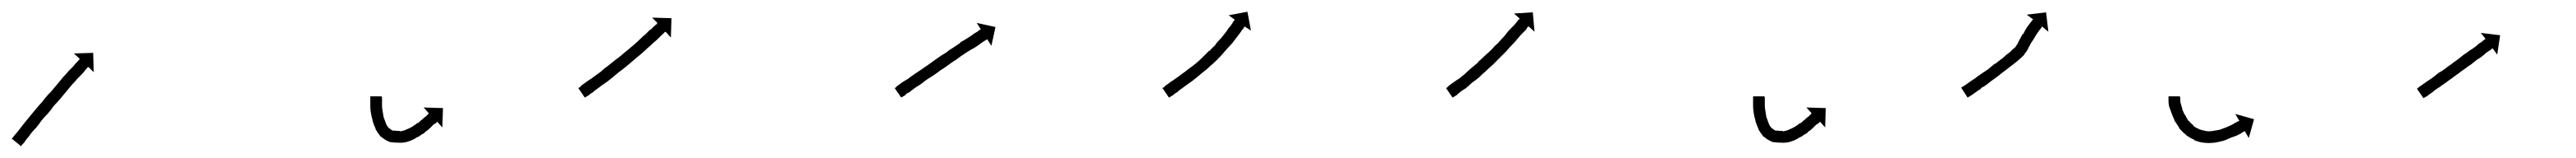

<svg xmlns="http://www.w3.org/2000/svg" viewBox="-24 -241 4396 269"><path d="M-2 -7Q-1 -8 1 -11Q4 -14 7 -18Q10 -22 14 -27Q18 -32 22 -37Q27 -43 32 -49Q37 -55 42 -61Q48 -67 53 -74Q58 -80 64 -86Q69 -92 74 -98Q79 -104 84 -110Q89 -115 93 -120Q97 -124 101 -128Q104 -132 107 -135Q109 -137 111 -139Q111 -140 112 -141L102 -150L135 -151L136 -118L127 -127Q126 -126 125 -126Q124 -124 121 -121Q119 -118 116 -115Q112 -111 108 -107Q104 -102 99 -97Q94 -91 89 -85Q84 -79 79 -73Q74 -67 68 -61Q63 -54 58 -48Q52 -42 47 -36Q43 -30 38 -24Q33 -19 29 -14Q26 -9 22 -5Q19 -1 17 2Q15 4 13 6Q13 7 12 8L-4 -5Q-3 -6 -2 -7Z M628 -75Q628 -75 628 -75Q628 -75 628 -75Q628 -75 628 -75Q628 -75 628 -75Q628 -73 628 -70Q628 -70 628 -70Q628 -70 628 -70Q628 -70 628 -70Q628 -70 628 -70Q628 -66 628 -62Q628 -62 628 -62Q628 -62 628 -62Q628 -62 628 -62Q628 -62 628 -62Q628 -57 629 -52Q629 -52 629 -52Q629 -52 629 -52Q629 -52 629 -52Q629 -52 629 -52Q630 -46 631 -40Q631 -40 631 -40.5Q631 -41 631 -41Q631 -41 631 -41Q631 -41 631 -41Q633 -35 635 -30Q635 -30 635 -30Q635 -30 635 -30Q635 -30 635 -30Q635 -30 635 -30Q637 -25 641 -22Q641 -22 640 -22Q640 -23 640 -23Q643 -20 648 -18Q648 -18 648 -19Q647 -19 647 -19Q653 -18 659 -18Q659 -18 659 -17Q658 -17 658 -17Q663 -18 669 -20Q669 -20 669 -20Q669 -20 669 -20Q669 -20 668.5 -20Q668 -20 668 -20Q674 -22 679 -25Q679 -25 679 -25Q679 -25 679 -25Q679 -25 679 -25Q679 -25 679 -25Q684 -28 689 -32Q689 -32 689 -32Q689 -32 689 -32Q689 -32 689 -31.5Q689 -31 689 -31Q693 -35 697 -38Q697 -38 697 -38Q697 -38 697 -38Q697 -38 697 -38Q697 -38 697 -38Q700 -41 703 -43Q703 -43 703 -43Q703 -43 703 -43Q703 -43 703 -43Q703 -43 703 -43Q705 -45 707 -47Q707 -48 708 -48L699 -58L732 -57L731 -24L722 -34Q721 -33 721 -32Q719 -31 716 -29Q716 -29 716 -29Q716 -29 716 -29Q716 -29 716 -29Q716 -29 716 -29Q713 -26 710 -23Q710 -23 710 -23Q710 -23 710 -23Q710 -23 710 -23Q710 -23 710 -23Q706 -19 701 -16Q701 -16 701 -16Q701 -16 701 -16Q701 -16 701 -15.5Q701 -15 701 -15Q695 -12 690 -8Q690 -8 690 -8Q690 -8 690 -8Q690 -8 689.5 -8Q689 -8 689 -8Q683 -4 676 -1Q676 -1 676 -1Q676 -1 676 -1Q676 -1 675.5 -1Q675 -1 675 -1Q668 2 660 2Q660 2 660 2Q659 2 659 2Q650 2 643 1Q643 1 642 1Q642 1 642 1Q634 -2 628 -7Q628 -7 627 -8Q626 -8 626 -8Q621 -14 617 -21Q617 -21 617 -21Q617 -21 617 -21Q617 -21 617 -21.5Q617 -22 617 -22Q614 -28 612 -35Q612 -35 612 -35.5Q612 -36 612 -36Q612 -36 612 -36Q612 -36 612 -36Q610 -42 609 -49Q609 -49 609 -49Q609 -49 609 -49Q609 -49 609 -49Q609 -49 609 -49Q608 -55 608 -60Q608 -60 608 -60Q608 -60 608 -61Q608 -61 608 -61Q608 -61 608 -61Q608 -65 608 -69Q608 -69 608 -69Q608 -69 608 -69Q608 -69 608 -69Q608 -69 608 -69Q608 -73 608 -75Q608 -75 608 -75Q608 -75 608 -75Q608 -75 608 -75Q608 -75 608 -75Q608 -76 608 -77H627Q628 -76 628 -75Z M965 -92Q967 -94 969 -96Q972 -98 976 -101Q980 -104 985 -107Q990 -111 996 -115Q1002 -119 1007 -124Q1014 -129 1020 -134Q1026 -139 1033 -144Q1039 -149 1045 -154Q1051 -159 1057 -164Q1063 -169 1068 -174Q1073 -179 1078 -183Q1082 -187 1086 -191V-190Q1090 -194 1092 -196Q1095 -199 1097 -200Q1097 -201 1098 -202L1089 -211L1122 -210L1121 -177L1112 -187Q1111 -186 1110 -186Q1109 -184 1106 -182Q1103 -179 1100 -176Q1096 -172 1091 -168Q1087 -164 1081 -159Q1076 -154 1070 -149Q1064 -144 1058 -139Q1052 -134 1045 -128Q1039 -123 1032 -118Q1026 -113 1020 -108Q1014 -103 1008 -99Q1002 -95 997 -91Q992 -88 988 -84Q984 -82 981 -79Q978 -77 976 -76Q975 -75 974 -75L963 -91Q964 -92 965 -92Z M1505 -92Q1506 -94 1509 -96Q1511 -97 1516 -101Q1521 -104 1526 -107Q1531 -111 1537 -115Q1543 -119 1549 -123Q1556 -128 1562 -132Q1569 -137 1576 -142Q1583 -147 1590 -151Q1596 -156 1603 -160Q1609 -164 1615 -168V-169Q1621 -172 1627 -176Q1632 -179 1636 -182Q1640 -185 1644 -187Q1646 -189 1648 -190Q1649 -191 1650 -191L1643 -202L1675 -195L1668 -163L1661 -174Q1660 -174 1659 -173Q1657 -172 1654 -170Q1651 -168 1647 -165Q1643 -162 1638 -159Q1632 -156 1626 -152Q1620 -148 1614 -144Q1608 -139 1601 -135Q1594 -130 1587 -125Q1580 -121 1574 -116Q1567 -111 1560 -107Q1554 -103 1548 -98Q1543 -95 1537 -91Q1533 -88 1528 -84Q1526 -83 1524 -82Q1522 -81 1521 -79Q1518 -77 1516 -76Q1515 -76 1514 -75L1503 -91Q1504 -92 1505 -92Z M1962 -92Q1964 -94 1966 -96Q1970 -98 1973 -101Q1978 -104 1982 -107Q1988 -111 1993 -115Q1993 -115 1993 -115Q1993 -115 1993 -115Q1993 -115 1993 -115Q1993 -115 1993 -115Q1999 -119 2005 -124Q2005 -124 2005 -124Q2005 -124 2005 -124Q2005 -124 2005 -124Q2005 -124 2005 -124Q2011 -128 2017 -133Q2017 -133 2017 -133Q2017 -133 2017 -133Q2017 -133 2017 -133Q2017 -133 2017 -133Q2023 -138 2029 -144Q2029 -144 2029 -144Q2029 -144 2029 -144Q2029 -144 2029 -144Q2029 -144 2029 -144Q2034 -149 2040 -155Q2040 -155 2040 -154.5Q2040 -154 2040 -154Q2040 -154 2040 -154Q2040 -154 2040 -154Q2045 -160 2051 -165Q2051 -165 2051 -165Q2051 -165 2051 -165Q2050 -165 2050 -165Q2050 -165 2050 -165Q2055 -171 2060 -176Q2060 -176 2060 -176Q2060 -176 2060 -176Q2060 -176 2060 -176Q2060 -176 2060 -176Q2064 -181 2068 -186Q2068 -186 2068 -186Q2068 -186 2068 -186Q2068 -186 2068 -186Q2068 -186 2068 -186Q2071 -190 2074 -195Q2074 -195 2074 -195Q2074 -195 2074 -195Q2074 -195 2074 -194.5Q2074 -194 2074 -194Q2077 -198 2079 -201Q2079 -201 2079 -201Q2079 -201 2079 -201Q2079 -201 2079 -201Q2079 -201 2079 -201Q2081 -204 2082 -206Q2083 -207 2084 -207L2073 -215L2105 -221L2111 -189L2100 -196Q2100 -195 2099 -194Q2098 -192 2096 -190Q2096 -190 2096 -190Q2096 -190 2096 -190Q2096 -190 2096 -190Q2096 -190 2096 -190Q2093 -186 2091 -183Q2091 -183 2091 -183Q2091 -183 2091 -183Q2091 -183 2091 -183Q2091 -183 2091 -183Q2087 -178 2084 -174Q2084 -174 2084 -174Q2084 -174 2084 -174Q2084 -174 2084 -174Q2084 -174 2084 -174Q2080 -168 2075 -163Q2075 -163 2075 -163Q2075 -163 2075 -163Q2075 -163 2075 -163Q2075 -163 2075 -163Q2070 -158 2065 -152Q2065 -152 2065 -152Q2065 -152 2065 -152Q2065 -152 2065 -152Q2065 -152 2065 -152Q2060 -146 2054 -140Q2054 -140 2054 -140Q2054 -140 2054 -140Q2054 -140 2054 -140Q2054 -140 2054 -140Q2048 -134 2042 -129Q2042 -129 2042 -129Q2042 -129 2042 -129Q2042 -129 2042 -129Q2042 -129 2042 -129Q2036 -123 2029 -118Q2029 -118 2029 -118Q2029 -118 2029 -118Q2029 -118 2029 -118Q2029 -118 2029 -118Q2023 -113 2017 -108Q2017 -108 2017 -108Q2017 -108 2017 -108Q2017 -108 2017 -108Q2017 -108 2017 -108Q2011 -103 2005 -99Q2005 -99 2005 -99Q2005 -99 2005 -99Q2005 -99 2005 -99Q2005 -99 2005 -99Q1999 -95 1994 -91Q1989 -88 1985 -84Q1981 -82 1978 -79Q1975 -77 1973 -76Q1972 -75 1971 -75L1960 -91Q1961 -92 1962 -92Z M2446 -92Q2447 -94 2450 -96Q2453 -98 2457 -101Q2457 -101 2457 -101Q2457 -101 2457 -101Q2457 -101 2457 -101Q2457 -101 2457 -101Q2461 -104 2466 -107Q2466 -107 2466 -107Q2466 -107 2466 -107Q2466 -107 2466 -107Q2466 -107 2466 -107Q2471 -111 2476 -115Q2476 -115 2476 -115Q2476 -115 2476 -115Q2476 -115 2476 -115Q2476 -115 2476 -115Q2481 -120 2487 -125Q2487 -125 2487 -125Q2487 -125 2487 -125Q2487 -125 2487 -125Q2487 -125 2487 -125Q2493 -130 2499 -135Q2499 -135 2499 -135Q2499 -135 2499 -135Q2499 -135 2498.5 -135Q2498 -135 2498 -135Q2504 -140 2510 -146Q2510 -146 2510 -146Q2510 -146 2510 -146Q2510 -146 2510 -146Q2510 -146 2510 -146Q2516 -151 2522 -157Q2522 -157 2522 -157Q2522 -157 2522 -157Q2522 -157 2522 -157Q2522 -157 2522 -157Q2527 -163 2533 -168Q2533 -168 2533 -168Q2533 -168 2533 -168Q2533 -168 2533 -168Q2533 -168 2533 -168Q2538 -174 2543 -179Q2547 -184 2551 -189Q2555 -193 2559 -197Q2562 -200 2565 -204Q2566 -205 2566.5 -206Q2567 -207 2568 -208Q2569 -208 2570 -209L2560 -218L2592 -220L2595 -187L2585 -196Q2584 -195 2583 -195Q2582 -193 2581.5 -192Q2581 -191 2580 -190Q2577 -187 2574 -184Q2570 -180 2566 -175Q2562 -170 2557 -165Q2552 -160 2547 -154Q2547 -154 2547 -154Q2547 -154 2547 -154Q2547 -154 2547 -154Q2547 -154 2547 -154Q2542 -149 2536 -143Q2536 -143 2536 -143Q2536 -143 2536 -143Q2536 -143 2536 -143Q2536 -143 2536 -143Q2530 -137 2524 -131Q2524 -131 2524 -131Q2524 -131 2524 -131Q2524 -131 2524 -131Q2524 -131 2524 -131Q2518 -126 2512 -120Q2512 -120 2512 -120Q2512 -120 2512 -120Q2512 -120 2512 -120Q2512 -120 2512 -120Q2506 -115 2500 -109Q2500 -109 2500 -109Q2500 -109 2500 -109Q2500 -109 2500 -109Q2500 -109 2500 -109Q2494 -104 2488 -100Q2488 -100 2488 -100Q2488 -100 2488 -100Q2488 -100 2488 -100Q2488 -100 2488 -100Q2483 -95 2478 -91Q2478 -91 2478 -91Q2478 -91 2478 -91Q2478 -91 2478 -91Q2478 -91 2478 -91Q2473 -88 2469 -85Q2469 -85 2469 -85Q2469 -85 2469 -85Q2469 -85 2469 -85Q2469 -85 2469 -85Q2465 -82 2462 -79Q2459 -77 2457 -76Q2456 -75 2455 -75L2444 -91Q2445 -92 2446 -92Z M2988 -75Q2988 -75 2988 -75Q2988 -75 2988 -75Q2988 -75 2988 -75Q2988 -75 2988 -75Q2988 -73 2988 -70Q2988 -70 2988 -70Q2988 -70 2988 -70Q2988 -70 2988 -70Q2988 -70 2988 -70Q2988 -66 2988 -62Q2988 -62 2988 -62Q2988 -62 2988 -62Q2988 -62 2988 -62Q2988 -62 2988 -62Q2988 -57 2989 -52Q2989 -52 2989 -52Q2989 -52 2989 -52Q2989 -52 2989 -52Q2989 -52 2989 -52Q2990 -46 2991 -40Q2991 -40 2991 -40.5Q2991 -41 2991 -41Q2991 -41 2991 -41Q2991 -41 2991 -41Q2993 -35 2995 -30Q2995 -30 2995 -30Q2995 -30 2995 -30Q2995 -30 2995 -30Q2995 -30 2995 -30Q2997 -25 3001 -22Q3001 -22 3000 -22Q3000 -23 3000 -23Q3003 -20 3008 -18Q3008 -18 3008 -19Q3007 -19 3007 -19Q3013 -18 3019 -18Q3019 -18 3019 -17Q3018 -17 3018 -17Q3023 -18 3029 -20Q3029 -20 3029 -20Q3029 -20 3029 -20Q3029 -20 3028.5 -20Q3028 -20 3028 -20Q3034 -22 3039 -25Q3039 -25 3039 -25Q3039 -25 3039 -25Q3039 -25 3039 -25Q3039 -25 3039 -25Q3044 -28 3049 -32Q3049 -32 3049 -32Q3049 -32 3049 -32Q3049 -32 3049 -31.5Q3049 -31 3049 -31Q3053 -35 3057 -38Q3057 -38 3057 -38Q3057 -38 3057 -38Q3057 -38 3057 -38Q3057 -38 3057 -38Q3060 -41 3063 -43Q3063 -43 3063 -43Q3063 -43 3063 -43Q3063 -43 3063 -43Q3063 -43 3063 -43Q3065 -45 3067 -47Q3067 -48 3068 -48L3059 -58L3092 -57L3091 -24L3082 -34Q3081 -33 3081 -32Q3079 -31 3076 -29Q3076 -29 3076 -29Q3076 -29 3076 -29Q3076 -29 3076 -29Q3076 -29 3076 -29Q3073 -26 3070 -23Q3070 -23 3070 -23Q3070 -23 3070 -23Q3070 -23 3070 -23Q3070 -23 3070 -23Q3066 -19 3061 -16Q3061 -16 3061 -16Q3061 -16 3061 -16Q3061 -16 3061 -15.5Q3061 -15 3061 -15Q3055 -12 3050 -8Q3050 -8 3050 -8Q3050 -8 3050 -8Q3050 -8 3049.5 -8Q3049 -8 3049 -8Q3043 -4 3036 -1Q3036 -1 3036 -1Q3036 -1 3036 -1Q3036 -1 3035.5 -1Q3035 -1 3035 -1Q3028 2 3020 2Q3020 2 3020 2Q3019 2 3019 2Q3010 2 3003 1Q3003 1 3002 1Q3002 1 3002 1Q2994 -2 2988 -7Q2988 -7 2987 -8Q2986 -8 2986 -8Q2981 -14 2977 -21Q2977 -21 2977 -21Q2977 -21 2977 -21Q2977 -21 2977 -21.5Q2977 -22 2977 -22Q2974 -28 2972 -35Q2972 -35 2972 -35.5Q2972 -36 2972 -36Q2972 -36 2972 -36Q2972 -36 2972 -36Q2970 -42 2969 -49Q2969 -49 2969 -49Q2969 -49 2969 -49Q2969 -49 2969 -49Q2969 -49 2969 -49Q2968 -55 2968 -60Q2968 -60 2968 -60Q2968 -60 2968 -61Q2968 -61 2968 -61Q2968 -61 2968 -61Q2968 -65 2968 -69Q2968 -69 2968 -69Q2968 -69 2968 -69Q2968 -69 2968 -69Q2968 -69 2968 -69Q2968 -73 2968 -75Q2968 -75 2968 -75Q2968 -75 2968 -75Q2968 -75 2968 -75Q2968 -75 2968 -75Q2968 -76 2968 -77H2987Q2988 -76 2988 -75Z M3325 -93Q3327 -94 3330 -96Q3333 -98 3337 -101Q3341 -104 3346 -107Q3351 -111 3357 -115Q3363 -119 3369 -123Q3375 -128 3381 -133Q3381 -133 3381 -133Q3381 -133 3381 -133Q3381 -133 3381 -132.5Q3381 -132 3381 -132Q3388 -138 3394 -142Q3394 -142 3394 -142Q3394 -142 3394 -142Q3394 -142 3394 -142Q3394 -142 3394 -142Q3400 -148 3406 -152Q3406 -152 3406 -152Q3406 -152 3406 -152Q3406 -152 3406 -152Q3406 -152 3406 -152Q3412 -158 3417 -162Q3417 -162 3416.5 -162Q3416 -162 3416 -162Q3416 -162 3416 -162Q3416 -162 3416 -162Q3419 -165 3421 -170Q3421 -170 3421 -170Q3421 -170 3421 -170Q3421 -170 3421 -170Q3421 -170 3421 -170Q3425 -177 3428 -183Q3428 -183 3428 -183Q3428 -183 3428 -183Q3428 -183 3428.5 -183Q3429 -183 3429 -183Q3432 -189 3435 -194Q3435 -194 3435 -194Q3435 -194 3435 -194Q3435 -194 3435 -194Q3435 -194 3435 -194Q3438 -198 3441 -202Q3441 -202 3441 -202Q3441 -202 3441 -202Q3441 -202 3441 -202Q3441 -202 3441 -202Q3443 -204 3444 -206Q3444 -206 3444 -206Q3444 -206 3444 -206Q3444 -206 3444 -206Q3444 -206 3444 -206Q3445 -207 3446 -208L3435 -216L3468 -220L3472 -187L3461 -196Q3461 -195 3460 -194Q3460 -194 3460 -194Q3460 -194 3460 -194Q3460 -194 3460 -194Q3460 -194 3460 -194Q3459 -192 3457 -190Q3457 -190 3457 -190Q3457 -190 3457 -190Q3457 -190 3457 -190Q3457 -190 3457 -190Q3454 -186 3452 -183Q3452 -183 3452 -183Q3452 -183 3452 -183Q3452 -183 3452 -183Q3452 -183 3452 -183Q3449 -178 3446 -173Q3446 -173 3446 -173Q3446 -173 3446 -173Q3446 -173 3446 -173Q3446 -173 3446 -173Q3442 -168 3439 -161Q3439 -161 3439 -161.5Q3439 -162 3439 -162Q3439 -162 3439 -162Q3439 -162 3439 -162Q3436 -154 3431 -149Q3431 -149 3431 -149Q3431 -149 3431 -149Q3431 -148 3431 -148Q3431 -148 3431 -148Q3426 -143 3419 -137Q3419 -137 3419 -137Q3419 -137 3419 -137Q3419 -137 3419 -137Q3419 -137 3419 -137Q3413 -132 3406 -127Q3406 -127 3406 -127Q3406 -127 3406 -127Q3406 -127 3406 -127Q3406 -127 3406 -127Q3400 -122 3393 -117Q3393 -117 3393 -117Q3393 -117 3393 -117Q3393 -117 3393 -117Q3393 -117 3393 -117Q3387 -112 3380 -107Q3374 -103 3368 -98Q3363 -94 3357 -91V-90Q3352 -87 3348 -84Q3344 -81 3341 -79Q3338 -77 3336 -76Q3335 -75 3334 -75L3323 -92Q3324 -92 3325 -93Z M3697 -75Q3697 -75 3697 -75.5Q3697 -76 3697 -76Q3697 -76 3697 -76Q3697 -76 3697 -76Q3697 -74 3697 -71Q3697 -71 3697 -71Q3697 -71 3697 -71Q3697 -71 3697 -71.5Q3697 -72 3697 -72Q3697 -68 3698 -64Q3698 -64 3698 -64Q3698 -64 3698 -65Q3698 -65 3698 -65Q3698 -65 3698 -65Q3699 -60 3701 -55Q3701 -55 3701 -55.5Q3701 -56 3700 -56Q3700 -56 3700 -56Q3700 -56 3700 -56Q3702 -51 3705 -45Q3705 -45 3705 -45.5Q3705 -46 3705 -46Q3705 -46 3705 -46Q3705 -46 3705 -46Q3708 -40 3711 -35Q3711 -35 3711 -35.5Q3711 -36 3711 -36Q3711 -36 3711 -36Q3711 -36 3711 -36Q3715 -31 3720 -27Q3720 -27 3719.5 -27Q3719 -27 3719 -27Q3719 -27 3719 -27Q3719 -27 3719 -27Q3724 -23 3730 -21Q3730 -21 3729.5 -21Q3729 -21 3729 -21Q3729 -21 3729 -21Q3729 -21 3729 -21Q3735 -19 3741 -18Q3741 -18 3740.5 -18Q3740 -18 3740 -18Q3740 -18 3740 -18Q3740 -18 3740 -18Q3746 -17 3752 -18Q3752 -18 3752 -18Q3752 -18 3752 -18Q3752 -18 3752 -18Q3752 -18 3752 -18Q3758 -19 3764 -20Q3764 -20 3764 -20Q3764 -20 3764 -20Q3764 -20 3764 -20Q3764 -20 3764 -20Q3769 -22 3775 -24Q3775 -24 3775 -24Q3775 -24 3775 -24Q3775 -24 3775 -24Q3775 -24 3775 -24Q3780 -26 3784 -28Q3784 -28 3784 -28Q3784 -28 3784 -28Q3784 -28 3784 -28Q3784 -28 3784 -28Q3788 -30 3791 -32Q3791 -32 3791 -32Q3791 -32 3791 -32Q3791 -32 3791 -32Q3791 -32 3791 -32Q3794 -33 3796 -35Q3796 -35 3796 -35Q3796 -35 3796 -35Q3796 -35 3796 -34.5Q3796 -34 3796 -34Q3797 -35 3798 -35L3791 -47L3823 -38L3814 -6L3807 -18Q3807 -18 3806 -17Q3806 -17 3806 -17Q3806 -17 3806 -17Q3806 -17 3806 -17Q3806 -17 3806 -17Q3803 -16 3801 -14Q3801 -14 3801 -14Q3801 -14 3801 -14Q3801 -14 3801 -14Q3801 -14 3801 -14Q3797 -12 3793 -10Q3793 -10 3793 -10Q3793 -10 3793 -10Q3793 -10 3793 -10Q3793 -10 3793 -10Q3788 -8 3782 -6Q3782 -6 3782 -6Q3782 -6 3782 -6Q3782 -6 3782 -6Q3782 -6 3782 -6Q3776 -3 3770 -1Q3770 -1 3769.5 -1Q3769 -1 3769 -1Q3769 -1 3769 -1Q3769 -1 3769 -1Q3762 1 3755 2Q3755 2 3754.5 2Q3754 2 3754 2Q3754 2 3754 2Q3754 2 3754 2Q3746 3 3738 2Q3738 2 3738 2Q3738 2 3738 2Q3738 2 3737.5 2Q3737 2 3737 2Q3729 1 3722 -2Q3722 -2 3721.5 -2Q3721 -2 3721 -2Q3721 -3 3721 -3Q3721 -3 3721 -3Q3714 -6 3707 -11Q3707 -11 3707 -11Q3707 -11 3707 -12Q3707 -12 3706.5 -12Q3706 -12 3706 -12Q3700 -17 3695 -23Q3695 -23 3695 -23Q3695 -23 3695 -23Q3695 -24 3695 -24Q3695 -24 3695 -24Q3691 -30 3687 -36Q3687 -36 3687 -36Q3687 -36 3687 -36Q3687 -37 3687 -37Q3687 -37 3687 -37Q3684 -43 3682 -49Q3682 -49 3682 -49Q3682 -49 3682 -49Q3682 -49 3682 -49Q3682 -49 3682 -49Q3680 -55 3678 -60Q3678 -60 3678 -60Q3678 -60 3678 -60Q3678 -60 3678 -60Q3678 -60 3678 -60Q3677 -65 3677 -69Q3677 -69 3677 -69Q3677 -69 3677 -69Q3677 -69 3677 -69Q3677 -69 3677 -69Q3677 -72 3677 -75Q3677 -75 3677 -75Q3677 -75 3677 -75Q3677 -75 3677 -75Q3677 -75 3677 -75Q3677 -76 3677 -77H3696Q3697 -76 3697 -75Z M4102 -91Q4104 -92 4106 -94Q4108 -95 4112 -98Q4116 -101 4119 -103Q4124 -106 4128 -109Q4133 -113 4138 -117Q4144 -120 4149 -124Q4154 -128 4160 -132Q4165 -136 4171 -140Q4176 -144 4181 -148Q4186 -151 4191 -155Q4196 -158 4200 -161Q4204 -164 4207 -167Q4211 -169 4213 -171Q4215 -173 4217 -174Q4217 -174 4218 -175L4210 -185L4243 -181L4238 -148L4230 -159Q4230 -158 4229 -158Q4227 -156 4225 -155Q4222 -153 4219 -151Q4216 -148 4212 -145Q4208 -142 4203 -139Q4198 -135 4193 -131Q4188 -128 4183 -124Q4177 -120 4172 -116Q4166 -112 4161 -108Q4155 -104 4150 -100Q4145 -97 4140 -93Q4135 -90 4131 -87Q4128 -84 4123 -81Q4120 -79 4118 -77Q4115 -76 4114 -75Q4113 -74 4112 -74L4101 -90Q4102 -90 4102 -91Z"/></svg>

Font: FRB American Cursive Just Arrows
Style: Italic
Weight: 400
Italic angle: -25°
Version: Version 2.0;Modular Font Editor K font №1